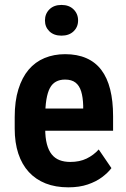

<svg xmlns="http://www.w3.org/2000/svg" viewBox="-20 -761 517 790"><path d="M261.2 9.8Q208.5 9.8 167.7 -6.3Q127 -22.5 98.6 -53.2Q70.3 -84 55.4 -128.9Q40.5 -173.8 40.5 -231.9V-279.3Q40.5 -345.2 55.7 -393.8Q70.8 -442.4 97.9 -474.4Q125 -506.3 163.3 -522.2Q201.7 -538.1 248 -538.1Q297.9 -538.1 335.2 -521.7Q372.6 -505.4 397 -473.1Q421.4 -440.9 433.3 -393.3Q445.3 -345.7 445.3 -283.2V-223.1H96.7V-314.5H322.3V-326.7Q321.3 -360.8 314 -384.8Q306.6 -408.7 290.8 -421.1Q274.9 -433.6 247.6 -433.6Q226.1 -433.6 210.4 -425Q194.8 -416.5 185.3 -398.7Q175.8 -380.9 170.9 -351.3Q166 -321.8 166 -279.3V-231.9Q166 -194.3 172.9 -168.2Q179.7 -142.1 192.9 -125.7Q206.1 -109.4 225.1 -102.1Q244.1 -94.7 269.5 -94.7Q307.6 -94.7 336.4 -108.6Q365.2 -122.6 386.2 -146L438.5 -69.3Q424.3 -50.3 399.9 -32Q375.5 -13.7 341.1 -2Q306.6 9.8 261.2 9.8ZM165 -676.8Q165 -704.1 183.3 -722.4Q201.7 -740.7 232.9 -740.7Q264.2 -740.7 282.7 -722.4Q301.3 -704.1 301.3 -676.8Q301.3 -649.9 282.7 -632.1Q264.2 -614.3 232.9 -614.3Q201.7 -614.3 183.3 -632.1Q165 -649.9 165 -676.8Z"/></svg>

Font: Roboto Condensed SemiBold
Style: Regular
Weight: 600
Designer: Christian Robertson
Foundry: Google
Version: Version 3.008; 2023